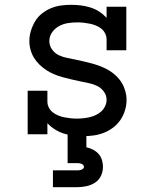

<svg xmlns="http://www.w3.org/2000/svg" viewBox="-20 -558 640 798"><path d="M325 8Q305 8 284.5 5.5Q264 3 245 -3Q226 -9 208.5 -20Q191 -31 177 -46V0H95V-181H177V-136Q177 -123 183 -111Q189 -99 199.5 -91Q210 -83 222 -78Q234 -73 247 -70.5Q260 -68 273 -66.5Q286 -65 299 -65Q312 -65 326 -66.5Q340 -68 353 -71Q366 -74 378.5 -80Q391 -86 401 -95Q411 -104 417 -117Q423 -130 423 -143Q423 -162 411.5 -177.5Q400 -193 383.5 -201Q367 -209 349 -212.5Q331 -216 313 -220Q295 -224 277 -228Q259 -232 241 -237Q223 -242 206 -249Q189 -256 173.5 -266Q158 -276 144.5 -289Q131 -302 121.5 -317.5Q112 -333 107 -351Q102 -369 102 -388Q102 -409 108.5 -430Q115 -451 126 -469.5Q137 -488 154 -501.5Q171 -515 191 -523.5Q211 -532 232.5 -535Q254 -538 276 -538Q296 -538 316 -535.5Q336 -533 355.5 -527Q375 -521 392 -510Q409 -499 423 -484V-530H505V-349H423V-394Q423 -407 417 -419Q411 -431 401 -439Q391 -447 378.5 -452Q366 -457 353.5 -459.5Q341 -462 328 -463.5Q315 -465 302 -465Q282 -465 262.5 -462Q243 -459 225.5 -449.5Q208 -440 196.5 -423.5Q185 -407 185 -387Q185 -369 196 -353Q207 -337 223.5 -329Q240 -321 258.5 -317.5Q277 -314 295 -310Q313 -306 331 -302Q349 -298 366.5 -293Q384 -288 401.5 -281Q419 -274 434.5 -264.5Q450 -255 463.5 -242Q477 -229 486.5 -213Q496 -197 501 -179Q506 -161 506 -143Q506 -121 499.5 -99.5Q493 -78 480.5 -59.5Q468 -41 450 -27.5Q432 -14 411.5 -6Q391 2 369 5Q347 8 325 8ZM200 220V150H300Q305 150 309.5 149.5Q314 149 318 147.5Q322 146 325.5 143Q329 140 329 135Q329 131 325.5 127.5Q322 124 318 122.5Q314 121 309.5 120.5Q305 120 300 120H261V0H339V54Q353 57 366.5 64Q380 71 389.5 81.5Q399 92 403.5 106.5Q408 121 408 135Q408 155 399.5 173Q391 191 374.5 201.5Q358 212 338.5 216Q319 220 300 220Z"/></svg>

Font: Iosevka Curly Slab Extended
Style: Regular
Weight: 400
Width: 7
Monospace: yes
Designer: Belleve Invis
Foundry: Belleve Invis
Version: Version 11.1.0; ttfautohint (v1.8.3)